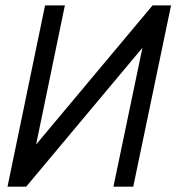

<svg xmlns="http://www.w3.org/2000/svg" viewBox="-20 -704 665 724"><path d="M8.3 0 149.9 -683.6H224.6L116.2 -159.2L555.2 -683.6H625L482.4 0H407.7L517.1 -523.9L78.6 0Z"/></svg>

Font: Anka/Coder
Style: Italic
Weight: 400
Italic angle: -12°
Monospace: yes
Version: Version 001.100